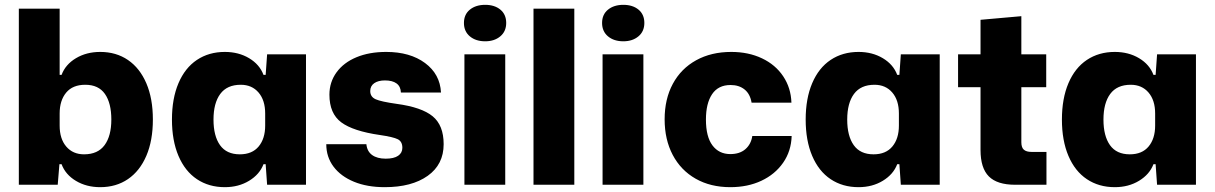

<svg xmlns="http://www.w3.org/2000/svg" viewBox="-20 -765 5030 795"><path d="M235 -85H226L219 0H58V-729H227V-455H235Q251 -498 294.5 -524Q338 -550 395 -550Q461 -550 510 -516.5Q559 -483 586 -420Q613 -357 613 -270Q613 -183 586 -120Q559 -57 510 -23.5Q461 10 395 10Q338 10 294.5 -16Q251 -42 235 -85ZM441 -270Q441 -338 414.5 -376Q388 -414 333 -414Q281 -414 254 -381.5Q227 -349 227 -295V-245Q227 -190 254.5 -158Q282 -126 328 -126Q385 -126 413 -164Q441 -202 441 -270Z M692 -270Q692 -357 719 -420.5Q746 -484 795.5 -517Q845 -550 911 -550Q968 -550 1011.5 -524Q1055 -498 1071 -455H1080L1086 -540H1247V0H1086L1080 -85H1071Q1055 -43 1011.5 -16.5Q968 10 911 10Q845 10 795.5 -23Q746 -56 719 -119.5Q692 -183 692 -270ZM1078 -245V-295Q1078 -350 1050.5 -382Q1023 -414 977 -414Q920 -414 892 -376Q864 -338 864 -270Q864 -202 891 -164Q918 -126 973 -126Q1024 -126 1051 -158.5Q1078 -191 1078 -245Z M1331 -168H1497Q1500 -138 1521 -123Q1542 -108 1577 -108Q1611 -108 1628.5 -120Q1646 -132 1646 -153Q1646 -179 1627 -188.5Q1608 -198 1553 -206Q1442 -222 1393 -258.5Q1344 -295 1344 -373Q1344 -425 1373.5 -465.5Q1403 -506 1456 -528Q1509 -550 1579 -550Q1678 -550 1740 -504Q1802 -458 1806 -382H1640Q1639 -407 1622 -419.5Q1605 -432 1574 -432Q1546 -432 1529.5 -420.5Q1513 -409 1513 -388Q1513 -364 1535.5 -354Q1558 -344 1622 -335Q1726 -321 1771.5 -283.5Q1817 -246 1817 -168Q1817 -84 1751 -37Q1685 10 1573 10Q1500 10 1445.5 -12.5Q1391 -35 1361 -75Q1331 -115 1331 -168Z M1903 -540H2072V0H1903ZM1901 -670Q1901 -705 1925.5 -725Q1950 -745 1989 -745Q2028 -745 2052 -725Q2076 -705 2076 -670Q2076 -635 2051.5 -614.5Q2027 -594 1989 -594Q1950 -594 1925.5 -614.5Q1901 -635 1901 -670Z M2189 -729H2358V0H2189Z M2475 -540H2644V0H2475ZM2473 -670Q2473 -705 2497.5 -725Q2522 -745 2561 -745Q2600 -745 2624 -725Q2648 -705 2648 -670Q2648 -635 2623.5 -614.5Q2599 -594 2561 -594Q2522 -594 2497.5 -614.5Q2473 -635 2473 -670Z M2732 -271Q2732 -355 2766 -418Q2800 -481 2862.5 -515.5Q2925 -550 3008 -550Q3079 -550 3135 -523.5Q3191 -497 3223 -449Q3255 -401 3257 -340H3092Q3086 -376 3063 -394.5Q3040 -413 3005 -413Q2954 -413 2928.5 -375Q2903 -337 2903 -270Q2903 -199 2930 -163Q2957 -127 3004 -127Q3043 -127 3066.5 -147.5Q3090 -168 3095 -202H3258Q3256 -139 3222.5 -91Q3189 -43 3132.5 -16.5Q3076 10 3004 10Q2922 10 2860.5 -25Q2799 -60 2765.5 -123.5Q2732 -187 2732 -271Z M3316 -270Q3316 -357 3343 -420.5Q3370 -484 3419.5 -517Q3469 -550 3535 -550Q3592 -550 3635.5 -524Q3679 -498 3695 -455H3704L3710 -540H3871V0H3710L3704 -85H3695Q3679 -43 3635.5 -16.5Q3592 10 3535 10Q3469 10 3419.5 -23Q3370 -56 3343 -119.5Q3316 -183 3316 -270ZM3702 -245V-295Q3702 -350 3674.5 -382Q3647 -414 3601 -414Q3544 -414 3516 -376Q3488 -338 3488 -270Q3488 -202 3515 -164Q3542 -126 3597 -126Q3648 -126 3675 -158.5Q3702 -191 3702 -245Z M4040 -144V-404H3947V-540H4040V-683L4209 -698V-540H4312V-404H4209V-176Q4209 -154 4219.5 -145Q4230 -136 4251 -136H4313V0H4183Q4109 0 4074.5 -34.5Q4040 -69 4040 -144Z M4377 -270Q4377 -357 4404 -420.5Q4431 -484 4480.5 -517Q4530 -550 4596 -550Q4653 -550 4696.5 -524Q4740 -498 4756 -455H4765L4771 -540H4932V0H4771L4765 -85H4756Q4740 -43 4696.5 -16.5Q4653 10 4596 10Q4530 10 4480.5 -23Q4431 -56 4404 -119.5Q4377 -183 4377 -270ZM4763 -245V-295Q4763 -350 4735.5 -382Q4708 -414 4662 -414Q4605 -414 4577 -376Q4549 -338 4549 -270Q4549 -202 4576 -164Q4603 -126 4658 -126Q4709 -126 4736 -158.5Q4763 -191 4763 -245Z"/></svg>

Font: Mona Sans ExtraBold
Style: Regular
Weight: 800
Designer: Deni Anggara
Foundry: GitHub
Version: Version 2.000